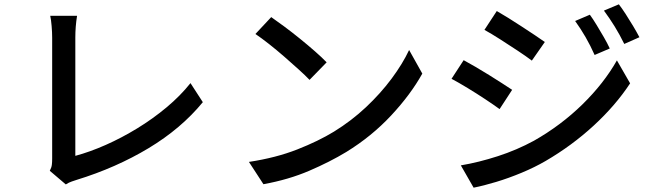

<svg xmlns="http://www.w3.org/2000/svg" viewBox="-20 -824 3023 887"><path d="M210 -35Q218 -50 219.5 -62.5Q221 -75 221 -91Q221 -108 221 -148.5Q221 -189 221 -243.5Q221 -298 221 -358Q221 -418 221 -475Q221 -532 221 -578.5Q221 -625 221 -650Q221 -674 218.5 -704Q216 -734 212 -751H336Q328 -701 328 -651Q328 -626 328 -580Q328 -534 328 -477.5Q328 -421 328 -362.5Q328 -304 328 -250.5Q328 -197 328 -158.5Q328 -120 328 -104Q395 -122 468.5 -154.5Q542 -187 614 -231Q686 -275 749.5 -328Q813 -381 860 -440L917 -352Q817 -230 666.5 -139.5Q516 -49 334 7Q325 10 311.5 14.5Q298 19 284 28Z M1233 -745Q1259 -727 1294 -701Q1329 -675 1366 -645Q1403 -615 1435.5 -586.5Q1468 -558 1489 -536L1410 -455Q1391 -475 1360 -503Q1329 -531 1293.5 -562Q1258 -593 1223 -620.5Q1188 -648 1160 -667ZM1130 -76Q1255 -95 1353 -133.5Q1451 -172 1523 -216Q1604 -266 1671 -329Q1738 -392 1789 -460.5Q1840 -529 1870 -593L1931 -484Q1877 -387 1787 -290.5Q1697 -194 1580 -122Q1504 -76 1408.5 -35Q1313 6 1197 27Z M2705 -756Q2719 -737 2736 -709Q2753 -681 2769.5 -652.5Q2786 -624 2797 -600L2727 -570Q2708 -613 2685.5 -652Q2663 -691 2637 -727ZM2839 -804Q2853 -786 2870.5 -759Q2888 -732 2905 -703.5Q2922 -675 2934 -652L2864 -621Q2843 -664 2819.5 -702Q2796 -740 2770 -775ZM2275 -773Q2298 -760 2328.5 -741Q2359 -722 2391 -701Q2423 -680 2451 -661.5Q2479 -643 2497 -630L2437 -544Q2412 -563 2372 -589.5Q2332 -616 2290.5 -642.5Q2249 -669 2218 -686ZM2109 -60Q2192 -74 2280 -102.5Q2368 -131 2447 -174Q2572 -245 2671 -342Q2770 -439 2830 -545L2891 -439Q2824 -337 2723 -244Q2622 -151 2500 -80Q2450 -51 2390 -26Q2330 -1 2272 16.5Q2214 34 2168 43ZM2122 -546Q2146 -533 2177 -515Q2208 -497 2240 -477Q2272 -457 2300 -439Q2328 -421 2346 -409L2288 -320Q2262 -339 2222 -365.5Q2182 -392 2140 -417.5Q2098 -443 2066 -460Z"/></svg>

Font: Source Han Sans Medium
Style: Regular
Weight: 500
Designer: Ryoko NISHIZUKA Ë•øÂ°öÊ∂ºÂ≠ê (kana, bopomofo & ideographs); Paul D. Hunt (Latin, Greek & Cyrillic); Sandoll Communicatio
Foundry: Adobe
Version: Version 2.004;hotconv 1.0.118;makeotfexe 2.5.65603